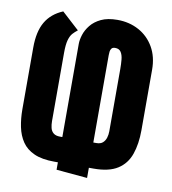

<svg xmlns="http://www.w3.org/2000/svg" viewBox="-83 -784 796 891"><g transform="rotate(10 315.0 -338.5)"><path d="M226 -632 144 -707Q89 -684 62.5 -638.5Q36 -593 36 -518V-227Q36 -183 44 -144Q52 -105 72 -75.5Q92 -46 129 -29.5Q166 -13 224 -13H241V22L387 35V-13H410Q481 -13 522 -39Q563 -65 580 -113.5Q597 -162 597 -227V-512Q597 -573 571 -618Q545 -663 500 -687.5Q455 -712 399 -712Q353 -712 322.5 -697.5Q292 -683 274 -660.5Q256 -638 248.5 -614Q241 -590 241 -571V-132H230Q210 -132 199 -141Q188 -150 184.5 -165Q181 -180 181 -196V-518Q181 -557 187 -578.5Q193 -600 203.5 -611.5Q214 -623 226 -632ZM401 -132H387V-544Q387 -552 388 -560.5Q389 -569 394 -575.5Q399 -582 411 -582Q430 -582 438.5 -568.5Q447 -555 449 -534Q451 -513 451 -490V-196Q451 -180 446.5 -165.5Q442 -151 431.5 -141.5Q421 -132 401 -132Z"/></g></svg>

Font: Advent Pro ExtraBold
Style: Regular
Weight: 800
Designer: VivaRado, Andreas Kalpakidis
Foundry: VivaRado, Andreas Kalpakidis
Version: Version 3.000